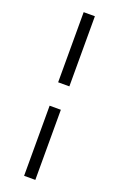

<svg xmlns="http://www.w3.org/2000/svg" viewBox="-162 -803 573 926"><g transform="rotate(20 125.0 -340.0)"><path d="M153.8 -399.9H96.2V-759.8H153.8ZM96.2 -279.8H153.8V80.1H96.2Z"/></g></svg>

Font: Margherita Light
Style: Regular
Weight: 300
Designer: James Puckett
Foundry: Dunwich Type Founders
Version: Version 1.008;hotconv 1.0.109;makeotfexe 2.5.65596